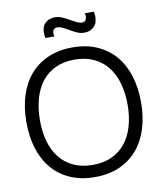

<svg xmlns="http://www.w3.org/2000/svg" viewBox="-99 -1001 922 1094"><g transform="rotate(-10 362.0 -454.0)"><path d="M361.5 15Q281 15 219 -12.5Q157 -40 115 -89.5Q73 -139 51.5 -208Q30 -277 30 -360Q30 -443 51.5 -512Q73 -581 115 -630.5Q157 -680 219 -707.5Q281 -735 361.5 -735Q442.5 -735 504.5 -707.5Q566.5 -680 608.5 -630.5Q650.5 -581 672 -512Q693.5 -443 693.5 -360Q693.5 -277 672 -208Q650.5 -139 608.5 -89.5Q566.5 -40 504.5 -12.5Q442.5 15 361.5 15ZM361.5 -55.5Q425 -55.5 472.5 -77.8Q520 -100 551.8 -140.2Q583.5 -180.5 599.5 -236.5Q615.5 -292.5 615.5 -360Q615.5 -427.5 599.5 -483.5Q583.5 -539.5 551.8 -579.8Q520 -620 472.5 -642.2Q425 -664.5 361.5 -664.5Q298 -664.5 250.8 -642.2Q203.5 -620 172 -579.8Q140.5 -539.5 124.5 -483.5Q108.5 -427.5 108 -360Q107.5 -292.5 123.2 -236.5Q139 -180.5 170.8 -140.2Q202.5 -100 250.2 -77.8Q298 -55.5 361.5 -55.5ZM444 -806Q423.5 -806 404 -814.2Q384.5 -822.5 358 -838.5Q336.5 -851 322.8 -856.8Q309 -862.5 297 -862.5Q284.5 -862.5 277.5 -855.5Q270.5 -848.5 270 -841.8Q269.5 -835 269.5 -832.5Q269.5 -823.5 272.5 -814.5H220.5Q216.5 -830.5 216.5 -844.5Q216.5 -857 221.2 -875Q226 -893 245.2 -907.2Q264.5 -921.5 293.5 -921.5Q314 -921.5 333.5 -913.2Q353 -905 380.5 -889.5Q402.5 -877 415.8 -871Q429 -865 441 -865Q458 -865 463.2 -876Q468.5 -887 468.5 -896Q468.5 -904.5 465.5 -914.5H517.5Q521.5 -899 521.5 -884.5Q521.5 -872 516.8 -853.8Q512 -835.5 492.8 -820.8Q473.5 -806 444 -806Z"/></g></svg>

Font: Vela Sans
Style: Regular
Weight: 400
Designer: Principal design: Mikhail Sharanda - project Manrope.
Design modification: Ravid Balaliev
Foundry: Mikhail Sharanda
Version: Version 1.001